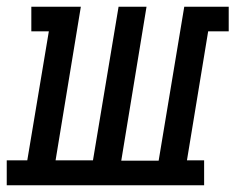

<svg xmlns="http://www.w3.org/2000/svg" viewBox="-62 -550 699 570"><path d="M-42 0V-74H19L83 -457H31V-530H178L103 -74H214L290 -530H373L298 -73H409L485 -530H617V-457H556L493 -74H544V0Z"/></svg>

Font: Iosevka Slab Extended Oblique
Style: Regular
Weight: 400
Width: 7
Italic angle: -9°
Monospace: yes
Designer: Belleve Invis
Foundry: Belleve Invis
Version: Version 11.1.0; ttfautohint (v1.8.3)